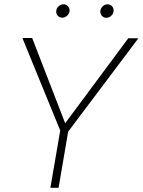

<svg xmlns="http://www.w3.org/2000/svg" viewBox="-20 -892 677 912"><path d="M132.8 -711.4 289.6 -306.6 589.4 -710.4 637.2 -710 303.7 -266.6 258.3 0H219.2L266.1 -272L86.4 -711.4ZM247.1 -839.8Q248 -852.5 258.3 -862.1Q268.6 -871.6 281.2 -871.6Q294.4 -872.1 303 -862.1Q311.5 -852.1 310.5 -839.4Q309.1 -826.7 298.8 -817.4Q288.6 -808.1 275.9 -808.1Q263.2 -807.6 254.4 -817.4Q245.6 -827.1 247.1 -839.8ZM456.5 -839.4Q458 -852.1 467.8 -861.8Q477.5 -871.6 490.7 -871.6Q503.9 -871.6 512.5 -861.8Q521 -852.1 519.5 -838.9Q518.6 -826.7 508.3 -817.1Q498 -807.6 485.4 -807.6Q472.2 -807.6 463.9 -817.1Q455.6 -826.7 456.5 -839.4Z"/></svg>

Font: Roboto ExtraLight
Style: Italic
Weight: 250
Designer: Christian Robertson
Foundry: Google
Version: Version 3.009; 2024